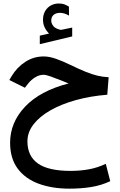

<svg xmlns="http://www.w3.org/2000/svg" viewBox="-20 -764 698 1114"><path d="M264.6 -569.3Q249 -585 239.3 -604.5Q229.5 -624 229.5 -650.4Q229.5 -669.4 234.9 -684.6Q240.2 -699.7 249.5 -710.9Q262.7 -727.1 281.5 -735.4Q300.3 -743.7 320.3 -743.7Q340.8 -743.7 353.5 -738.8Q366.2 -733.9 379.9 -725.6L380.4 -673.8Q365.7 -681.6 353.8 -685.5Q341.8 -689.5 327.1 -689.5Q318.4 -689.5 308.3 -686.8Q298.3 -684.1 290.5 -677.2Q277.3 -665.5 277.3 -644Q277.8 -628.4 288.3 -614.3Q298.8 -600.1 322.8 -593.3Q325.2 -592.8 327.6 -591.8Q330.1 -590.8 333 -590.8Q335.4 -590.8 337.4 -591.3L398.9 -604V-552.7L210.9 -507.8V-557.1ZM377.9 -279.8Q369.6 -283.2 362.5 -286.1Q355.5 -289.1 339.8 -295.4Q299.3 -311.5 272.7 -320.8Q246.1 -330.1 232.9 -330.1Q208 -330.1 183.8 -315.2Q159.7 -300.3 142.6 -278.3L124.5 -254.9L34.2 -299.8L46.9 -321.3Q78.1 -373.5 126.7 -405Q175.3 -436.5 233.4 -436.5Q266.1 -436.5 304.2 -423.1Q342.3 -409.7 385.7 -388.7Q439 -362.8 477.1 -347.4Q515.1 -332 546.4 -324.7Q577.6 -317.4 610.4 -315.9L602.5 -214.4Q503.9 -206.5 419.7 -183.1Q335.4 -159.7 272.5 -123.8Q209.5 -87.9 174.3 -42.2Q139.2 3.4 139.2 56.2Q139.2 141.6 200 184.6Q260.7 227.5 389.6 227.5Q444.8 227.5 494.9 218.5Q544.9 209.5 593.8 186.5L619.6 287.1Q568.4 311.5 510 321Q451.7 330.6 382.8 330.6Q282.7 330.6 205.1 302.2Q127.4 273.9 83 214.8Q38.6 155.8 38.6 64Q38.6 -53.2 125.7 -145.3Q212.9 -237.3 377.9 -279.8Z"/></svg>

Font: Vazir Medium FD
Style: Medium-FD
Weight: 500
Designer: Saber Rastikerdar
Foundry: Saber Rastikerdar
Version: Version 30.0.0